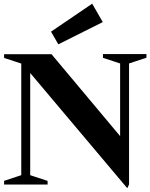

<svg xmlns="http://www.w3.org/2000/svg" viewBox="-20 -991 808 1031"><path d="M136.8 -605.4 142.2 -607V-41.6L134.2 -53L235.6 -19.6V0H2V-20L102.2 -53L94.2 -41.6V-658.4L102.2 -647L2 -680V-700H256.6L629.6 -254.6L625 -240.4V-659L633 -647.6L532.8 -680.6V-700.6H766.4V-681L665 -647.6L673 -659V-0.4L663.4 19.6ZM254 -821 475 -971.2 531.8 -872.4 293.2 -753Z"/></svg>

Font: Wittgenstein
Style: Regular
Weight: 400
Designer: Jörg Drees
Foundry: Jörg Drees
Version: Version 1.003;Glyphs 3.1.2 (3151)